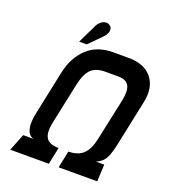

<svg xmlns="http://www.w3.org/2000/svg" viewBox="-151 -960 952 1071"><g transform="rotate(20 324.5 -424.5)"><path d="M585 -227 643 -503Q663 -596 618 -651.5Q573 -707 480 -707H387Q293 -707 234 -651.5Q175 -596 155 -503L99 -237Q92 -204 92.5 -175Q93 -146 103 -126.5Q113 -107 135 -101H74L34 0H263L284 -101Q257 -101 238.5 -108Q220 -115 210.5 -129.5Q201 -144 199.5 -167.5Q198 -191 205 -224L257 -469Q272 -537 301 -563.5Q330 -590 382 -590H459Q495 -590 512 -575.5Q529 -561 531.5 -534Q534 -507 526 -469L473 -221Q466 -189 455 -166.5Q444 -144 428 -129.5Q412 -115 390.5 -108Q369 -101 342 -101L321 0H550L555 -101H506Q529 -111 543.5 -126Q558 -141 567.5 -165.5Q577 -190 585 -227ZM308 -773Q320 -785 325.5 -798.5Q331 -812 329 -824Q327 -836 316 -843Q302 -852 287.5 -848.5Q273 -845 262 -835.5Q251 -826 245 -814L189 -698H234Z"/></g></svg>

Font: Advent Pro
Style: Italic
Weight: 400
Italic angle: -12°
Designer: VivaRado, Andreas Kalpakidis
Foundry: VivaRado, Andreas Kalpakidis
Version: Version 3.000